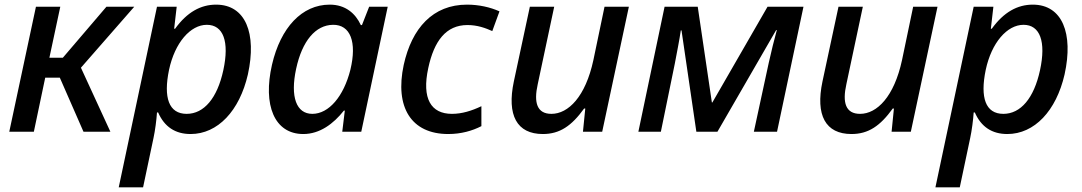

<svg xmlns="http://www.w3.org/2000/svg" viewBox="-20 -568 4664 828"><path d="M20 0H126L175 -233H238L340 0H456L329 -276L559 -539H439L251 -319H193L240 -539H135Z M492 240H597L642 27C649 -5 655 -52 657 -83H662C689 -21 736 10 802 10C919 10 1013 -90 1049 -247C1088 -424 1039 -548 912 -548C846 -548 787 -516 735 -444H731L742 -539H657ZM785 -77C708 -77 684 -147 709 -267C734 -384 801 -461 872 -461C943 -461 970 -389 943 -265C917 -145 860 -77 785 -77Z M1288 10C1359 10 1418 -34 1463 -91H1467L1456 0H1538L1652 -539H1572L1541 -460H1536C1513 -510 1470 -548 1402 -548C1282 -548 1190 -449 1153 -289C1113 -115 1163 10 1288 10ZM1327 -77C1258 -77 1231 -150 1257 -271C1283 -392 1341 -460 1416 -461C1491 -462 1520 -387 1491 -267C1462 -152 1398 -77 1327 -77Z M1913 10C1969 10 2017 -4 2056 -24V-110C2014 -90 1972 -77 1929 -77C1839 -77 1798 -142 1827 -275C1852 -391 1903 -460 1996 -460C2039 -460 2074 -447 2103 -434L2134 -519C2094 -537 2045 -548 1994 -548C1847 -548 1756 -447 1721 -288C1682 -106 1753 10 1913 10Z M2321 10C2394 10 2445 -25 2499 -100H2504L2494 0H2577L2692 -539H2587L2539 -309C2505 -151 2431 -77 2358 -77C2296 -77 2281 -125 2299 -205L2370 -539H2265L2196 -217C2165 -71 2209 10 2321 10Z M2733 0H2830L2890 -293C2899 -341 2910 -395 2916 -437H2919L2983 0H3074L3327 -438H3330C3319 -398 3306 -346 3295 -296L3231 0H3331L3445 -539H3290L3052 -126H3050L2989 -539H2846Z M3652 10C3725 10 3776 -25 3830 -100H3835L3825 0H3908L4023 -539H3918L3870 -309C3836 -151 3762 -77 3689 -77C3627 -77 3612 -125 3630 -205L3701 -539H3596L3527 -217C3496 -71 3540 10 3652 10Z M4014 240H4119L4164 27C4171 -5 4177 -52 4179 -83H4184C4211 -21 4258 10 4324 10C4441 10 4535 -90 4571 -247C4610 -424 4561 -548 4434 -548C4368 -548 4309 -516 4257 -444H4253L4264 -539H4179ZM4307 -77C4230 -77 4206 -147 4231 -267C4256 -384 4323 -461 4394 -461C4465 -461 4492 -389 4465 -265C4439 -145 4382 -77 4307 -77Z"/></svg>

Font: Noto Sans Medium
Style: Italic
Weight: 500
Italic angle: -12°
Designer: Monotype Design Team
Foundry: Monotype Imaging Inc.
Version: Version 2.013